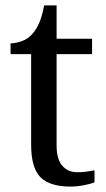

<svg xmlns="http://www.w3.org/2000/svg" viewBox="-20 -679 392 709"><path d="M240 10Q164 10 129.5 -24.5Q95 -59 95 -145V-479H19V-519Q37 -519 59 -526.5Q81 -534 97 -551Q114 -569 125 -595Q136 -621 143 -659H189V-536H320V-479H189V-142Q189 -91 210 -67Q231 -43 265 -43Q283 -43 298 -45Q313 -47 329 -50V-6Q316 0 290 5Q264 10 240 10Z"/></svg>

Font: Noto Serif Tamil
Style: Italic
Weight: 400
Italic angle: -12°
Designer: Indian Type Foundry, Tom Grace, and the Monotype Design Team
Foundry: Monotype Imaging Inc.
Version: Version 2.003